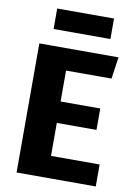

<svg xmlns="http://www.w3.org/2000/svg" viewBox="-97 -953 719 1015"><g transform="rotate(10 263.0 -445.5)"><path d="M473 -576H229V-410H442V-295H229V-118H490V0H65V-693H490ZM126 -781V-891H431V-781Z"/></g></svg>

Font: FiraGOUPP
Style: Bold
Weight: 700
Designer: bBox Type
Foundry: bBox Type GmbH
Version: Version 1.001